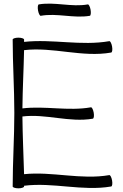

<svg xmlns="http://www.w3.org/2000/svg" viewBox="-20 -1015 671 1045"><path d="M202 -929C290 -945 381 -914 469 -929C474 -930 476 -945 473 -962C470 -979 463 -992 458 -991C370 -975 279 -1006 191 -991C186 -990 184 -975 187 -958C190 -941 197 -928 202 -929ZM49 -800C49 -667 58 -533 58 -400C58 -267 49 -133 49 0C49 5 63 10 80 10C97 10 111 5 111 0V-4C268 -24 429 27 585 0C591 -1 593 -16 590 -33C587 -50 580 -63 575 -62C421 -35 264 -83 111 -67C108 -172 103 -276 102 -381C229 -397 358 -347 485 -369C491 -370 493 -385 490 -402C487 -419 480 -432 475 -431C352 -409 225 -440 102 -425C103 -531 109 -637 111 -742C268 -761 428 -701 585 -729C591 -730 593 -745 590 -762C587 -779 580 -792 575 -791C422 -764 265 -804 111 -787C111 -791 111 -796 111 -800C111 -805 97 -810 80 -810C63 -810 49 -805 49 -800Z"/></svg>

Font: Nupuram ExtraLight
Style: Regular
Weight: 200
Designer: Santhosh Thottingal (santhosh.thottingal@gmail.com)
Foundry: SMC
Version: Version 1.000